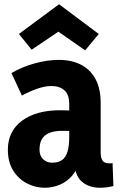

<svg xmlns="http://www.w3.org/2000/svg" viewBox="-20 -867 560 904"><path d="M330 -114H354Q345 -69 320 -40Q295 -11 261 3Q227 17 191 17Q146 17 106 -4Q66 -25 41.5 -65Q17 -105 17 -162Q17 -249 83.5 -298.5Q150 -348 264 -348Q284 -348 316.5 -346.5Q349 -345 372 -340V-244Q347 -248 324.5 -249.5Q302 -251 273 -251Q237 -251 213 -241.5Q189 -232 177.5 -212.5Q166 -193 166 -162Q166 -134 183 -117.5Q200 -101 225 -101Q254 -101 271.5 -113Q289 -125 297.5 -152Q306 -179 306 -223V-377Q306 -422 283 -442Q260 -462 222 -462Q192 -462 156 -449.5Q120 -437 83 -417L34 -523Q83 -552 143 -568.5Q203 -585 257 -585Q317 -585 361 -562.5Q405 -540 429.5 -495Q454 -450 454 -382V-151Q454 -123 463 -110.5Q472 -98 494 -98Q497 -98 501.5 -98Q506 -98 510 -99L514 9Q498 13 481.5 15Q465 17 451 17Q397 17 363.5 -13.5Q330 -44 330 -114ZM445 -707 381 -630 246 -724H264L129 -633L69 -707L258 -847Z"/></svg>

Font: Yaldevi ExtraLight
Style: Regular
Weight: 200
Designer: Sol Matas, Rajitha Manaperi, Kosala Senevirathne
Foundry: Mooniak
Version: Version 1.100